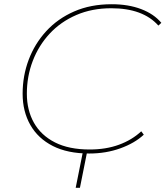

<svg xmlns="http://www.w3.org/2000/svg" viewBox="-20 -723 783 908"><path d="M402 3Q300 3 230 -32.5Q160 -68 123.5 -132Q87 -196 87 -280Q87 -364 115.5 -440Q144 -516 198.5 -575.5Q253 -635 331 -669Q409 -703 508 -703Q587 -703 647.5 -680Q708 -657 743 -615L729 -602Q656 -684 506 -684Q415 -684 341 -652Q267 -620 215 -564Q163 -508 135 -435Q107 -362 107 -280Q107 -202 140.5 -142.5Q174 -83 240 -49.5Q306 -16 404 -16Q481 -16 542.5 -38.5Q604 -61 648 -102L660 -86Q617 -46 549 -21.5Q481 3 402 3ZM393 -10 358 165H338L373 -10Z"/></svg>

Font: Montserrat Thin
Style: Italic
Weight: 100
Italic angle: -11.3°
Designer: Julieta Ulanovsky
Foundry: Julieta Ulanovsky
Version: Version 9.000; ttfautohint (v1.8.4.7-5d5b)